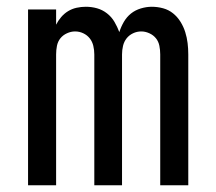

<svg xmlns="http://www.w3.org/2000/svg" viewBox="-20 -548 640 568"><path d="M63 0V-520H146V-475Q152 -487 161 -497.5Q170 -508 181.5 -515Q193 -522 206.5 -525Q220 -528 234 -528Q234 -528 234 -528Q234 -528 234 -528Q251 -528 267 -523.5Q283 -519 296.5 -508.5Q310 -498 318.5 -483.5Q327 -469 333 -453Q338 -469 346.5 -483.5Q355 -498 367.5 -508Q380 -518 396.5 -523Q413 -528 429 -528Q429 -528 429 -528Q429 -528 429 -528Q446 -528 462.5 -523.5Q479 -519 492 -508.5Q505 -498 514 -483.5Q523 -469 528 -453Q533 -437 535 -420.5Q537 -404 537 -387V0H454V-387Q454 -400 451.5 -412.5Q449 -425 441.5 -434.5Q434 -444 422 -449.5Q410 -455 398 -455Q385 -455 373.5 -449.5Q362 -444 354.5 -434.5Q347 -425 344 -412.5Q341 -400 341 -387V0H259V-387Q259 -400 256 -412.5Q253 -425 245.5 -434.5Q238 -444 226.5 -449.5Q215 -455 202 -455Q190 -455 178 -449.5Q166 -444 158.5 -434.5Q151 -425 148.5 -412.5Q146 -400 146 -387V0Z"/></svg>

Font: Iosevka SS04 Extended
Style: Regular
Weight: 400
Width: 7
Monospace: yes
Designer: Belleve Invis
Foundry: Belleve Invis
Version: Version 19.0.0; ttfautohint (v1.8.4)